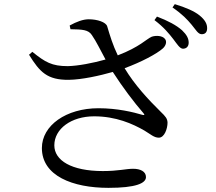

<svg xmlns="http://www.w3.org/2000/svg" viewBox="-20 -854 1040 926"><path d="M862 -619C879 -619 890 -630 890 -648C890 -668 881 -686 858 -708C831 -732 790 -754 737 -774L725 -757C770 -723 796 -691 816 -665C835 -640 847 -620 862 -619ZM953 -689C970 -689 979 -699 979 -718C979 -739 969 -758 942 -780C917 -800 876 -818 823 -834L812 -818C860 -785 883 -760 904 -735C925 -710 935 -689 953 -689ZM312 -469C376 -470 461 -489 524 -507C571 -434 625 -362 672 -308C679 -299 677 -298 667 -300C623 -313 547 -332 455 -332C299 -332 182 -249 182 -140C182 -6 330 52 503 52C635 52 684 30 684 0C684 -27 657 -40 622 -40C587 -40 551 -29 476 -29C325 -29 242 -80 242 -153C242 -233 324 -293 434 -293C539 -293 620 -257 677 -224C707 -206 723 -190 746 -190C773 -190 788 -233 788 -263C787 -282 779 -292 755 -315C695 -374 629 -445 581 -525C662 -555 736 -594 766 -621C781 -635 786 -655 775 -667C763 -682 733 -684 712 -677C686 -666 655 -628 548 -587C524 -637 511 -680 497 -727C491 -747 450 -761 408 -761C380 -761 349 -749 316 -731L320 -713C377 -712 406 -711 423 -685C444 -655 465 -611 489 -567C429 -550 356 -536 307 -535C230 -535 198 -554 136 -604L120 -590C172 -506 208 -468 312 -469Z"/></svg>

Font: Source Han Serif SC Medium
Style: Regular
Weight: 500
Designer: Ryoko NISHIZUKA 西塚涼子 (kana & ideographs); Frank Grießhammer (Latin, Greek & Cyrillic); Wenlong ZHANG 张文龙 (bopomofo); San
Foundry: Adobe
Version: Version 2.003;hotconv 1.1.1;makeotfexe 2.6.0